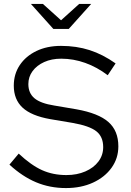

<svg xmlns="http://www.w3.org/2000/svg" viewBox="-20 -944 663 975"><path d="M315 11Q233 11 163 -18.5Q93 -48 28 -108L75 -164Q138 -105 193.5 -80Q249 -55 317 -55Q371 -55 413.5 -73.5Q456 -92 480 -124Q504 -156 504 -197Q504 -250 469 -277.5Q434 -305 348 -320L235 -339Q139 -356 94.5 -397.5Q50 -439 50 -509Q50 -568 80.5 -613.5Q111 -659 165 -685Q219 -711 290 -711Q368 -711 435 -689.5Q502 -668 567 -622L527 -562Q473 -603 413 -624.5Q353 -646 291 -646Q242 -646 204.5 -629Q167 -612 145.5 -583Q124 -554 124 -517Q124 -471 155 -445Q186 -419 256 -408L368 -389Q480 -369 530.5 -324.5Q581 -280 581 -201Q581 -140 546.5 -92Q512 -44 452 -16.5Q392 11 315 11ZM198 -924 290 -841 382 -924H443L329 -797H251L137 -924Z"/></svg>

Font: Red Hat Text VF
Style: Regular
Weight: 300
Designer: Pentagram, MCKL
Foundry: Pentagram, MCKL
Version: Version 1.023